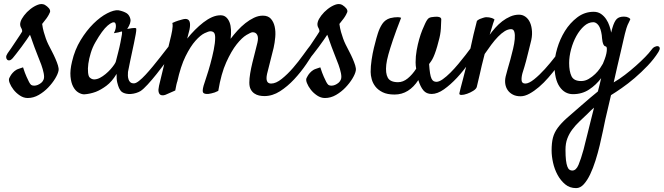

<svg xmlns="http://www.w3.org/2000/svg" viewBox="-20 -463 3360 972"><path d="M137.7 -33.2Q143.6 -29.3 152.8 -29.3Q162.1 -29.3 171.4 -33.2Q180.7 -37.1 189 -43.9Q197.3 -50.8 201.2 -61.5Q205.1 -72.3 201.2 -92.3Q197.3 -112.3 189 -135.3Q180.7 -158.2 170.9 -181.6Q161.1 -205.1 154.3 -224.6Q148.4 -239.3 144.5 -252Q140.6 -262.7 137.2 -272.9Q133.8 -283.2 131.8 -287.1Q127 -279.3 114.7 -261.7Q102.5 -244.1 88.4 -225.1Q74.2 -206.1 61.5 -189.9Q48.8 -173.8 43.9 -168Q36.1 -159.2 28.8 -157.7Q21.5 -156.2 16.6 -160.6Q11.7 -165 11.2 -173.3Q10.7 -181.6 18.6 -193.4Q24.4 -201.2 36.1 -218.3Q47.9 -235.4 59.6 -253.4Q71.3 -271.5 81.1 -285.6Q90.8 -299.8 91.8 -302.7Q93.8 -310.5 86.4 -323.2Q79.1 -335.9 84 -352.5Q87.9 -366.2 101.6 -384.3Q115.2 -402.3 133.8 -417Q152.3 -431.6 171.9 -439Q191.4 -446.3 207 -438.5Q219.7 -430.7 227.5 -421.4Q235.4 -412.1 233.4 -402.3Q231.4 -397.5 227.5 -389.6Q223.6 -381.8 215.8 -370.6Q208 -359.4 193.4 -341.8Q196.3 -319.3 201.7 -300.8Q207 -282.2 211.9 -268.6Q217.8 -252 224.6 -238.3Q233.4 -220.7 243.2 -202.1Q252.9 -183.6 260.7 -165.5Q268.6 -147.5 273.4 -131.8Q278.3 -116.2 276.4 -105.5Q273.4 -88.9 259.3 -65.4Q245.1 -42 224.1 -20Q203.1 2 176.3 17.6Q149.4 33.2 120.1 33.2Q99.6 33.2 80.6 20.5Q61.5 7.8 48.3 -9.3Q35.2 -26.4 28.8 -43Q22.5 -59.6 27.3 -68.4Q33.2 -80.1 38.1 -86.9Q43 -93.8 52.7 -102.5Q56.6 -105.5 62.5 -109.4Q67.4 -112.3 76.2 -115.2Q85 -118.2 96.7 -122.1Q106.4 -91.8 114.3 -74.7Q122.1 -57.6 127 -47.9Q132.8 -37.1 137.7 -33.2Z M852.5 -194.3Q838.9 -174.8 817.4 -146Q795.9 -117.2 772.9 -88.4Q750 -59.6 728 -35.6Q706.1 -11.7 691.4 -2Q681.6 3.9 668.9 7.8Q656.2 11.7 643.1 12.7Q629.9 13.7 618.2 11.2Q606.4 8.8 597.7 2.9Q588.9 -3.9 583 -16.6Q578.1 -27.3 573.7 -44.9Q569.3 -62.5 570.3 -88.9Q546.9 -49.8 518.6 -28.8Q490.2 -7.8 464.8 2Q435.5 12.7 406.2 14.6Q392.6 14.6 377 5.4Q361.3 -3.9 350.6 -23.9Q339.8 -43.9 336.9 -75.7Q334 -107.4 344.7 -151.4Q358.4 -210.9 388.2 -259.8Q418 -308.6 453.1 -343.3Q488.3 -377.9 522.5 -395.5Q556.6 -413.1 579.1 -411.1Q605.5 -406.2 622.1 -395.5Q635.7 -385.7 640.1 -366.7Q644.5 -347.7 624 -316.4Q637.7 -319.3 647 -320.3Q656.2 -321.3 661.1 -321.3Q667 -321.3 668.9 -320.3Q669.9 -318.4 669.9 -312Q669.9 -305.7 667 -289.1Q664.1 -272.5 658.2 -244.1Q652.3 -215.8 642.6 -170.9Q640.6 -162.1 639.2 -154.8Q637.7 -147.5 636.2 -140.1Q634.8 -132.8 632.8 -123Q630.9 -113.3 627.9 -98.6Q627 -89.8 627.4 -79.6Q627.9 -69.3 630.9 -60.5Q633.8 -51.8 640.1 -46.4Q646.5 -41 658.2 -41Q668 -41 683.6 -53.2Q699.2 -65.4 716.8 -84.5Q734.4 -103.5 753.4 -126.5Q772.5 -149.4 789.1 -170.9Q805.7 -192.4 818.8 -209Q832 -225.6 837.9 -233.4Q845.7 -242.2 853.5 -243.7Q861.3 -245.1 865.2 -239.3Q869.1 -233.4 866.7 -221.7Q864.3 -210 852.5 -194.3ZM566.4 -151.4Q571.3 -170.9 578.1 -197.3Q585 -223.6 589.8 -248Q594.7 -272.5 597.2 -288.6Q599.6 -304.7 595.7 -303.7Q590.8 -302.7 585 -300.8Q580.1 -298.8 572.3 -297.9Q564.5 -296.9 556.6 -294.9Q564.5 -310.5 565.9 -320.8Q567.4 -331.1 566.4 -336.9Q565.4 -343.8 562.5 -347.7Q551.8 -356.4 524.9 -333.5Q498 -310.5 462.9 -249Q448.2 -223.6 439.5 -194.8Q430.7 -166 427.2 -140.6Q423.8 -115.2 425.8 -96.2Q427.7 -77.1 433.6 -71.3Q444.3 -60.5 458 -61Q471.7 -61.5 485.8 -68.8Q500 -76.2 514.2 -87.9Q528.3 -99.6 539.6 -112.3Q550.8 -125 558.1 -135.7Q565.4 -146.5 566.4 -151.4Z M1242.2 -44.9Q1242.2 -65.4 1246.6 -91.8Q1251 -118.2 1257.8 -146Q1264.6 -173.8 1271.5 -200.2Q1278.3 -226.6 1283.2 -247.1Q1289.1 -272.5 1282.2 -286.1Q1275.4 -299.8 1258.8 -299.8Q1251 -299.8 1228 -286.1Q1205.1 -272.5 1178.2 -238.8Q1151.4 -205.1 1125.5 -147.9Q1099.6 -90.8 1085 -2.9Q1066.4 6.8 1049.8 9.8Q1041 11.7 1034.2 12.7Q1014.6 13.7 1008.8 6.3Q1002.9 -1 1010.7 -29.3Q1014.6 -43 1024.9 -73.2Q1035.2 -103.5 1044.9 -139.2Q1054.7 -174.8 1062 -210.4Q1069.3 -246.1 1069.3 -272.5Q1069.3 -291 1063 -297.9Q1056.6 -304.7 1044.9 -304.7Q1036.1 -304.7 1015.6 -294.9Q995.1 -285.2 969.7 -256.8Q944.3 -228.5 919.4 -178.2Q894.5 -127.9 877 -47.9V-49.8Q875 -42 873 -34.2Q871.1 -27.3 870.1 -19.5Q869.1 -11.7 867.2 -4.9L818.4 16.6Q813.5 18.6 806.2 19.5Q798.8 20.5 792.5 17.1Q786.1 13.7 783.2 2.9Q780.3 -7.8 785.2 -29.3L846.7 -284.2Q849.6 -296.9 851.6 -308.6Q853.5 -319.3 854 -329.6Q854.5 -339.8 852.5 -346.7Q869.1 -354.5 881.8 -358.4Q894.5 -362.3 902.3 -364.3Q912.1 -367.2 918.9 -367.2Q950.2 -367.2 939.5 -313.5Q935.5 -297.9 927.7 -267.6Q946.3 -291 967.3 -312Q988.3 -333 1009.8 -349.6Q1031.2 -366.2 1053.2 -376Q1075.2 -385.7 1096.7 -385.7Q1113.3 -385.7 1124.5 -376Q1135.7 -366.2 1142.1 -350.1Q1148.4 -334 1149.4 -312Q1150.4 -290 1147.5 -266.6Q1163.1 -287.1 1182.1 -308.1Q1201.2 -329.1 1222.2 -345.7Q1243.2 -362.3 1265.6 -373Q1288.1 -383.8 1310.5 -383.8Q1336.9 -383.8 1351.1 -368.2Q1365.2 -352.5 1370.6 -328.1Q1376 -303.7 1373.5 -275.4Q1371.1 -247.1 1365.2 -220.7L1332 -88.9Q1321.3 -40 1352.5 -40Q1377 -40 1406.2 -63.5Q1435.5 -86.9 1463.4 -119.1Q1491.2 -151.4 1515.6 -185.5Q1540 -219.7 1556.6 -240.2Q1562.5 -247.1 1568.8 -248Q1575.2 -249 1579.6 -245.6Q1584 -242.2 1584.5 -234.4Q1585 -226.6 1579.1 -214.8Q1559.6 -180.7 1531.2 -139.2Q1502.9 -97.7 1469.2 -61.5Q1435.5 -25.4 1397.5 -1Q1359.4 23.4 1318.4 23.4Q1304.7 23.4 1291.5 20.5Q1278.3 17.6 1267.1 9.8Q1255.9 2 1249 -11.2Q1242.2 -24.4 1242.2 -44.9Z M1642.6 -33.2Q1648.4 -29.3 1657.7 -29.3Q1667 -29.3 1676.3 -33.2Q1685.5 -37.1 1693.8 -43.9Q1702.1 -50.8 1706.1 -61.5Q1710 -72.3 1706.1 -92.3Q1702.1 -112.3 1693.8 -135.3Q1685.5 -158.2 1675.8 -181.6Q1666 -205.1 1659.2 -224.6Q1653.3 -239.3 1649.4 -252Q1645.5 -262.7 1642.1 -272.9Q1638.7 -283.2 1636.7 -287.1Q1631.8 -279.3 1619.6 -261.7Q1607.4 -244.1 1593.3 -225.1Q1579.1 -206.1 1566.4 -189.9Q1553.7 -173.8 1548.8 -168Q1541 -159.2 1533.7 -157.7Q1526.4 -156.2 1521.5 -160.6Q1516.6 -165 1516.1 -173.3Q1515.6 -181.6 1523.4 -193.4Q1529.3 -201.2 1541 -218.3Q1552.7 -235.4 1564.5 -253.4Q1576.2 -271.5 1585.9 -285.6Q1595.7 -299.8 1596.7 -302.7Q1598.6 -310.5 1591.3 -323.2Q1584 -335.9 1588.9 -352.5Q1592.8 -366.2 1606.4 -384.3Q1620.1 -402.3 1638.7 -417Q1657.2 -431.6 1676.8 -439Q1696.3 -446.3 1711.9 -438.5Q1724.6 -430.7 1732.4 -421.4Q1740.2 -412.1 1738.3 -402.3Q1736.3 -397.5 1732.4 -389.6Q1728.5 -381.8 1720.7 -370.6Q1712.9 -359.4 1698.2 -341.8Q1701.2 -319.3 1706.5 -300.8Q1711.9 -282.2 1716.8 -268.6Q1722.7 -252 1729.5 -238.3Q1738.3 -220.7 1748 -202.1Q1757.8 -183.6 1765.6 -165.5Q1773.4 -147.5 1778.3 -131.8Q1783.2 -116.2 1781.2 -105.5Q1778.3 -88.9 1764.2 -65.4Q1750 -42 1729 -20Q1708 2 1681.2 17.6Q1654.3 33.2 1625 33.2Q1604.5 33.2 1585.4 20.5Q1566.4 7.8 1553.2 -9.3Q1540 -26.4 1533.7 -43Q1527.3 -59.6 1532.2 -68.4Q1538.1 -80.1 1543 -86.9Q1547.9 -93.8 1557.6 -102.5Q1561.5 -105.5 1567.4 -109.4Q1572.3 -112.3 1581.1 -115.2Q1589.8 -118.2 1601.6 -122.1Q1611.3 -91.8 1619.1 -74.7Q1627 -57.6 1631.8 -47.9Q1637.7 -37.1 1642.6 -33.2Z M1977.5 15.6Q1940.4 15.6 1917 3.9Q1893.6 -7.8 1880.4 -24.9Q1867.2 -42 1861.8 -62Q1856.4 -82 1856.4 -98.6Q1856.4 -127.9 1861.3 -160.6Q1866.2 -193.4 1873 -221.2Q1879.9 -249 1885.3 -268.6Q1890.6 -288.1 1892.6 -293Q1901.4 -321.3 1915.5 -342.3Q1929.7 -363.3 1955.1 -371.1Q1964.8 -373 1975.6 -375Q1984.4 -376 1993.7 -376Q2002.9 -376 2010.7 -373Q1984.4 -305.7 1969.2 -260.7Q1954.1 -215.8 1946.3 -187.5Q1937.5 -155.3 1935.5 -135.7Q1930.7 -91.8 1943.4 -69.3Q1956.1 -46.9 1995.1 -46.9Q2020.5 -46.9 2043.9 -65.9Q2067.4 -85 2086.9 -115.2Q2084 -130.9 2084 -147.5Q2084 -178.7 2089.4 -208.5Q2094.7 -238.3 2102.1 -264.2Q2109.4 -290 2117.7 -310.5Q2126 -331.1 2131.8 -342.8Q2142.6 -366.2 2151.4 -371.6Q2160.2 -377 2179.7 -377.9Q2187.5 -378.9 2192.9 -378.4Q2198.2 -377.9 2202.1 -377Q2213.9 -374 2213.9 -365.2Q2213.9 -349.6 2211.9 -318.4Q2210 -287.1 2200.2 -253.9Q2193.4 -226.6 2187 -207.5Q2180.7 -188.5 2174.8 -175.3Q2168.9 -162.1 2163.1 -153.8Q2157.2 -145.5 2152.3 -138.7Q2154.3 -109.4 2157.2 -91.8Q2160.2 -74.2 2164.6 -64.9Q2168.9 -55.7 2175.3 -52.2Q2181.6 -48.8 2189.5 -48.8Q2203.1 -48.8 2221.7 -62Q2240.2 -75.2 2260.3 -95.2Q2280.3 -115.2 2300.3 -139.2Q2320.3 -163.1 2336.9 -184.6Q2353.5 -206.1 2365.2 -222.2Q2377 -238.3 2379.9 -242.2Q2386.7 -251 2393.1 -252.9Q2399.4 -254.9 2403.3 -251.5Q2407.2 -248 2407.7 -240.7Q2408.2 -233.4 2403.3 -224.6Q2383.8 -187.5 2355 -146Q2326.2 -104.5 2293.5 -69.3Q2260.7 -34.2 2227.5 -10.7Q2194.3 12.7 2165 12.7Q2138.7 12.7 2123.5 -5.4Q2108.4 -23.4 2097.7 -57.6Q2075.2 -22.5 2044.9 -3.4Q2014.6 15.6 1977.5 15.6Z M2615.2 24.4Q2592.8 24.4 2576.7 16.1Q2560.5 7.8 2550.8 -5.9Q2541 -19.5 2538.1 -37.6Q2535.2 -55.7 2540 -76.2Q2543 -89.8 2549.8 -112.8Q2556.6 -135.7 2564 -162.6Q2571.3 -189.5 2577.6 -216.3Q2584 -243.2 2585.9 -265.1Q2587.9 -287.1 2584 -301.3Q2580.1 -315.4 2567.4 -315.4Q2551.8 -315.4 2535.2 -305.2Q2518.6 -294.9 2501.5 -277.3Q2484.4 -259.8 2467.3 -236.8Q2450.2 -213.9 2433.6 -189.5Q2424.8 -156.2 2418.9 -131.3Q2413.1 -106.4 2408.7 -86.4Q2404.3 -66.4 2400.4 -51.3Q2396.5 -36.1 2393.6 -22.5Q2390.6 -12.7 2376 -3.4Q2361.3 5.9 2344.7 11.7Q2328.1 17.6 2315.9 17.6Q2303.7 17.6 2305.7 8.8Q2306.6 2.9 2312 -17.6Q2317.4 -38.1 2324.7 -65.9Q2332 -93.8 2339.8 -125Q2347.7 -156.2 2354.5 -184.6Q2359.4 -207 2365.2 -234.4Q2370.1 -257.8 2377.4 -289.1Q2384.8 -320.3 2394.5 -357.4Q2401.4 -363.3 2408.7 -366.7Q2416 -370.1 2423.8 -372.1Q2431.6 -375 2440.4 -376Q2448.2 -376 2456.1 -375Q2462.9 -374 2470.2 -371.6Q2477.5 -369.1 2483.4 -364.3Q2480.5 -357.4 2476.6 -345.2Q2472.7 -333 2468.8 -319.3Q2464.8 -303.7 2459 -287.1Q2471.7 -304.7 2487.8 -322.8Q2503.9 -340.8 2522.9 -355.5Q2542 -370.1 2563.5 -379.4Q2585 -388.7 2607.4 -388.7Q2626 -388.7 2640.6 -377.9Q2655.3 -367.2 2663.6 -348.1Q2671.9 -329.1 2673.3 -302.7Q2674.8 -276.4 2666 -245.1L2655.3 -202.1Q2650.4 -181.6 2643.1 -153.8Q2635.7 -126 2625 -92.8Q2619.1 -71.3 2620.6 -55.7Q2622.1 -40 2639.6 -40Q2657.2 -40 2684.1 -61.5Q2710.9 -83 2738.3 -113.3Q2765.6 -143.6 2790 -175.3Q2814.5 -207 2827.1 -226.6Q2835.9 -239.3 2843.8 -243.2Q2851.6 -247.1 2856 -244.1Q2860.4 -241.2 2860.4 -231Q2860.4 -220.7 2852.5 -205.1Q2845.7 -191.4 2831.5 -168.9Q2817.4 -146.5 2797.9 -121.1Q2778.3 -95.7 2755.9 -69.8Q2733.4 -43.9 2709 -22.9Q2684.6 -2 2660.6 11.2Q2636.7 24.4 2615.2 24.4Z M3044.9 139.6Q3040 163.1 3032.7 198.2Q3025.4 233.4 3016.1 272.5Q3006.8 311.5 2994.6 350.1Q2982.4 388.7 2967.8 419.4Q2953.1 450.2 2935.5 469.7Q2918 489.3 2896.5 489.3Q2864.3 489.3 2841.3 470.2Q2818.4 451.2 2802.7 422.4Q2787.1 393.6 2779.8 360.4Q2772.5 327.1 2772.5 298.8Q2772.5 259.8 2779.3 233.9Q2786.1 208 2803.2 184.6Q2820.3 161.1 2849.6 134.8Q2878.9 108.4 2924.8 69.3Q2947.3 49.8 2967.8 32.2Q2988.3 14.6 3006.8 0Q3011.7 -19.5 3016.1 -36.6Q3020.5 -53.7 3023.4 -67.4Q2998 -33.2 2962.4 -9.8Q2926.8 13.7 2880.9 13.7Q2838.9 13.7 2813 -23.9Q2787.1 -61.5 2787.1 -134.8Q2787.1 -170.9 2800.8 -217.8Q2814.5 -264.6 2839.8 -305.7Q2865.2 -346.7 2902.3 -375Q2939.5 -403.3 2985.4 -403.3Q3006.8 -403.3 3022.5 -392.6Q3038.1 -381.8 3048.8 -365.7Q3059.6 -349.6 3065.4 -331.5Q3071.3 -313.5 3074.2 -297.9Q3076.2 -303.7 3077.1 -310.1Q3078.1 -316.4 3080.1 -321.3Q3089.8 -354.5 3102.1 -366.7Q3114.3 -378.9 3138.7 -378.9Q3152.3 -378.9 3161.6 -374Q3170.9 -369.1 3170.9 -365.2Q3166 -354.5 3163.1 -348.6Q3160.2 -342.8 3157.2 -336.4Q3154.3 -330.1 3151.4 -320.3Q3148.4 -310.5 3143.6 -292Q3141.6 -285.2 3136.2 -260.3Q3130.9 -235.4 3122.6 -201.2Q3114.3 -167 3105 -126Q3095.7 -85 3086.9 -45.9Q3114.3 -61.5 3143.6 -84Q3172.9 -106.4 3199.2 -129.9Q3225.6 -153.3 3246.1 -174.3Q3266.6 -195.3 3276.4 -209Q3284.2 -220.7 3293.9 -225.6Q3303.7 -230.5 3311 -229Q3318.4 -227.5 3319.8 -220.2Q3321.3 -212.9 3313.5 -200.2Q3291 -164.1 3258.8 -130.4Q3226.6 -96.7 3192.9 -67.9Q3159.2 -39.1 3127.4 -17.1Q3095.7 4.9 3073.2 18.6Q3063.5 62.5 3056.6 89.8Q3049.8 117.2 3044.9 139.6ZM2921.9 -52.7Q2942.4 -52.7 2960.4 -63.5Q2978.5 -74.2 2993.2 -88.4Q3007.8 -102.5 3017.6 -117.2Q3027.3 -131.8 3032.2 -140.6Q3036.1 -149.4 3041.5 -164.1Q3046.9 -178.7 3049.8 -192.4Q3052.7 -206.1 3052.2 -216.8Q3051.8 -227.5 3044.9 -228.5Q3039.1 -229.5 3035.6 -236.3Q3032.2 -243.2 3030.3 -252Q3028.3 -260.7 3027.8 -269.5Q3027.3 -278.3 3026.4 -285.2Q3021.5 -319.3 3009.8 -335Q2998 -350.6 2983.4 -350.6Q2959 -350.6 2937 -331.1Q2915 -311.5 2897.9 -280.8Q2880.9 -250 2871.1 -213.4Q2861.3 -176.8 2861.3 -143.6Q2861.3 -102.5 2873 -77.6Q2884.8 -52.7 2921.9 -52.7ZM2877 400.4Q2896.5 400.4 2908.7 371.6Q2920.9 342.8 2934.6 293Q2937.5 281.2 2942.9 259.3Q2948.2 237.3 2955.6 209Q2962.9 180.7 2970.7 147.9Q2978.5 115.2 2987.3 82Q2979.5 88.9 2971.2 96.2Q2962.9 103.5 2954.1 113.3Q2932.6 133.8 2912.6 152.8Q2892.6 171.9 2877 192.9Q2861.3 213.9 2852.1 238.3Q2842.8 262.7 2842.8 294.9Q2842.8 327.1 2845.2 347.7Q2847.7 368.2 2852.1 379.9Q2856.4 391.6 2862.8 396Q2869.1 400.4 2877 400.4Z"/></svg>

Font: Satisfy
Style: Regular
Weight: 400
Designer: Font Diner, Inc
Foundry: Font Diner, Inc
Version: Version 1.001